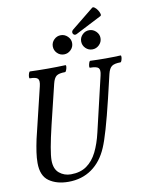

<svg xmlns="http://www.w3.org/2000/svg" viewBox="-104 -1048 857 1133"><g transform="rotate(-10 324.5 -481.5)"><path d="M213 13Q143 13 97.5 -19Q52 -51 52 -128Q52 -158 57 -192.5Q62 -227 71 -269L144 -572Q152 -605 141.5 -616.5Q131 -628 94 -628Q90 -628 90.5 -638Q91 -648 94.5 -658Q98 -668 102 -668Q129 -667 155.5 -666.5Q182 -666 209 -666Q235 -666 261.5 -666.5Q288 -667 314 -668Q319 -668 318 -658Q317 -648 313 -638Q309 -628 305 -628Q268 -628 253 -616.5Q238 -605 230 -572L172 -333Q136 -182 136 -129Q136 -77 165.5 -52.5Q195 -28 235 -28Q292 -28 330 -55Q368 -82 392 -130.5Q416 -179 431 -244L508 -572Q516 -605 505 -616.5Q494 -628 455 -628Q450 -628 451 -638Q452 -648 455.5 -658Q459 -668 463 -668Q486 -667 509 -666.5Q532 -666 554 -666Q577 -666 599.5 -666.5Q622 -667 644 -668Q649 -668 648.5 -658Q648 -648 644.5 -638Q641 -628 637 -628Q601 -628 585 -616.5Q569 -605 561 -572L527 -428Q477 -220 446 -149Q413 -71 353.5 -29Q294 13 213 13ZM318 -732Q294 -732 277 -749Q260 -766 260 -790Q260 -813 277 -830Q294 -847 318 -847Q341 -847 358.5 -830Q376 -813 376 -790Q376 -766 358.5 -749Q341 -732 318 -732ZM488 -732Q464 -732 447 -749Q430 -766 430 -790Q430 -813 447 -830Q464 -847 488 -847Q511 -847 528.5 -830Q546 -813 546 -790Q546 -766 528.5 -749Q511 -732 488 -732ZM415 -839Q403 -832 395.5 -837Q388 -842 387.5 -851Q387 -860 397 -868L528 -974Q534 -979 543.5 -972Q553 -965 560.5 -953.5Q568 -942 571 -931Q574 -920 567 -917Z"/></g></svg>

Font: Junicode Two Beta Condensed Medium
Style: Italic
Weight: 500
Width: 3
Italic angle: -9°
Version: Version 1.053; ttfautohint (v1.8.4)